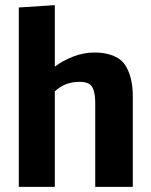

<svg xmlns="http://www.w3.org/2000/svg" viewBox="-20 -726 586 746"><path d="M467 -472Q496 -427 496 -351V0H350V-326Q350 -390 323 -402Q310 -408 288 -408Q232 -408 193 -371V0H53V-697L193 -706V-467Q223 -490 264 -506Q305 -522 347 -522Q389 -522 420 -509.5Q451 -497 467 -472Z"/></svg>

Font: Rambla
Style: Bold
Weight: 700
Designer: Martin Sommaruga
Foundry: Martin Sommaruga
Version: Version 1.001